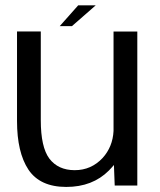

<svg xmlns="http://www.w3.org/2000/svg" viewBox="-20 -714 614 739"><path d="M421.5 0H508.5V-592.5H417V-210C415 -169 400.5 -134 375 -106C346 -75 310.5 -59 267.5 -59C225 -59 192.5 -74 170 -103.5C148 -133 137 -182 137 -251.5V-593H45.5V-248C45.5 -168 60 -105.5 89.5 -61C119 -17 167.5 5.5 235 5.5C302.5 5.5 357 -15.5 399 -57.5C406 -64.5 412.5 -72 418.5 -79ZM210 -613.5H257L348.5 -693.5H281Z"/></svg>

Font: Anybody
Style: Regular
Weight: 400
Designer: Tyler Finck
Foundry: Etcetera Type Company
Version: Version 1.110